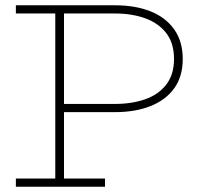

<svg xmlns="http://www.w3.org/2000/svg" viewBox="-20 -706 770 726"><path d="M211 -282V-313H415Q478 -313 528.5 -330.5Q579 -348 608.5 -386Q638 -424 638 -483Q638 -543 608.5 -581Q579 -619 528.5 -637Q478 -655 415 -655H40V-686H415Q492 -686 549.5 -663Q607 -640 639 -594.5Q671 -549 671 -483Q671 -417 639 -372.5Q607 -328 549.5 -305Q492 -282 415 -282ZM40 0V-31H377V0ZM189 -18V-669H222V-18Z"/></svg>

Font: BioRhyme ExtraBold ExtraLight
Style: Regular
Weight: 250
Version: Version 1.600;gftools[0.9.33]